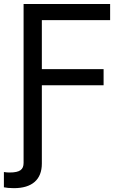

<svg xmlns="http://www.w3.org/2000/svg" viewBox="-32 -748 643 976"><path d="M87.9 -727.5V79.6C87.9 113.3 70.8 128.9 16.6 128.9C9.3 128.9 -1.5 128.4 -12.2 126.5V204.1C-2.4 206.5 17.6 208.5 38.6 208.5C131.3 208.5 180.7 164.6 180.7 83.5V-314.5H494.6V-396.5H180.7V-645.5H527.8V-727.5Z"/></svg>

Font: Raveo
Style: Regular
Weight: 400
Designer: Jakub Foglar, Rasmus Andersson (Inter)
Foundry: Jakubfoglar.com
Version: Version 1.100;Glyphs 3.2.3 (3260)